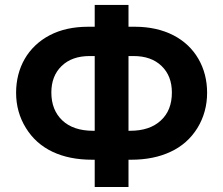

<svg xmlns="http://www.w3.org/2000/svg" viewBox="-20 -744 900 774"><path d="M498 9.8V-100.1H508.8C569.3 -100.1 622.6 -110.8 668 -132.3C713.4 -153.3 749.5 -185.5 775.9 -228C801.8 -270.5 814.9 -317.9 814.9 -370.1C814.9 -420.4 803.2 -466.3 779.8 -506.8C732.9 -587.9 642.6 -636.2 523.9 -636.2H498V-724.1H361.8V-636.2H335.9C276.4 -636.2 224.6 -625 180.7 -602.1C92.8 -556.2 44.9 -471.2 44.9 -370.1C44.9 -317.9 58.1 -270.5 84.5 -228C136.7 -142.6 230 -100.1 351.1 -100.1H361.8V9.8ZM498 -518.1H518.1C565.9 -518.1 603.5 -504.9 631.3 -478C659.2 -451.2 672.9 -415.5 672.9 -371.1C672.9 -323.2 658.2 -285.6 628.4 -258.3C598.6 -230.5 557.1 -216.8 504.9 -216.8H498ZM361.8 -216.8H355C301.8 -216.8 260.3 -231 231 -258.8C201.7 -286.6 187 -324.2 187 -371.1C187 -415.5 200.7 -451.2 228.5 -478C256.3 -504.9 293.9 -518.1 341.8 -518.1H361.8Z"/></svg>

Font: Noto Reveo Sans
Style: Bold
Weight: 700
Designer: Monotype Design team
Foundry: Monotype Imaging Inc.
Version: Version 1.04